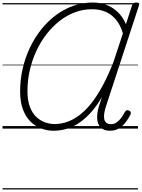

<svg xmlns="http://www.w3.org/2000/svg" viewBox="-20 -1016 1121 1517"><path d="M401 17Q355 17 308 0Q261 -17 223 -53.5Q185 -90 162 -149Q139 -208 139 -294Q139 -386 159 -473Q179 -560 216 -638.5Q253 -717 304.5 -782Q356 -847 420 -895Q484 -943 558 -969.5Q632 -996 713 -996Q773 -996 824 -976Q875 -956 913.5 -917.5Q952 -879 975 -825L1024 -976Q1028 -986 1035 -991Q1042 -996 1058 -996Q1071 -996 1077 -991.5Q1083 -987 1079 -976L819 -181Q809 -152 804.5 -125.5Q800 -99 803 -79Q806 -59 819 -47Q832 -35 857 -35Q881 -35 900.5 -48Q920 -61 936.5 -83Q953 -105 965 -129Q971 -139 979 -143.5Q987 -148 1000 -142Q1011 -137 1013 -129Q1015 -121 1010 -109Q996 -82 979.5 -59Q963 -36 943.5 -18.5Q924 -1 900.5 8Q877 17 850 17Q801 17 776 -8Q751 -33 748 -76.5Q745 -120 761 -174L785 -249Q747 -183 703.5 -133.5Q660 -84 613 -50.5Q566 -17 513 0Q460 17 401 17ZM197 -297Q197 -222 216 -172Q235 -122 267 -92Q299 -62 337 -49Q375 -36 411 -36Q466 -36 517.5 -55.5Q569 -75 617 -113.5Q665 -152 709.5 -210.5Q754 -269 795.5 -347.5Q837 -426 876 -525L951 -752Q925 -843 863.5 -893Q802 -943 706 -943Q637 -943 572.5 -919Q508 -895 451 -850.5Q394 -806 347.5 -746Q301 -686 267.5 -614Q234 -542 215.5 -461.5Q197 -381 197 -297ZM0 471H1070V481H0ZM0 -20H1070V0H0ZM0 -505H1070V-500H0ZM0 -991H1070V-981H0Z"/></svg>

Font: Playwrite IE Guides
Style: Regular
Weight: 400
Designer: Veronika Burian, José Scaglione
Foundry: TypeTogether
Version: Version 1.003